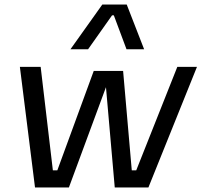

<svg xmlns="http://www.w3.org/2000/svg" viewBox="-20 -830 892 850"><path d="M285 0H206L395 -516H525L570 0H488L443 -514H475ZM268 0H157L169 -76H280ZM223 0H135L68 -534H160ZM619 0H508L520 -76H631ZM637 0H553L765 -534H852ZM370 -612H292L433 -810H541L618 -612H540L484 -762H476Z"/></svg>

Font: Sora Variable Italic
Style: Regular
Weight: 400
Designer: Jonathan Barnbrook, Julián Moncada
Foundry: Barnbrook Fonts
Version: Version 2.000